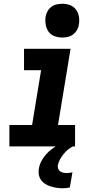

<svg xmlns="http://www.w3.org/2000/svg" viewBox="-20 -780 540 1023"><path d="M30 0V-114H151L199 -406H108V-520H356L289 -114H380V0ZM313 223Q297 223 281 220.5Q265 218 249.5 213Q234 208 221 200Q208 192 199 179.5Q190 167 187 151Q184 135 187 119Q190 99 200 79.5Q210 60 224.5 43.5Q239 27 257 13.5Q275 0 294 -9.5Q313 -19 333.5 -25.5Q354 -32 375 -35L369 0Q354 7 341 18Q328 29 317.5 42.5Q307 56 299 70.5Q291 85 288 101Q287 110 290 119Q293 128 300.5 133Q308 138 317 140Q326 142 336 142Q344 142 351.5 141Q359 140 366 138L352 219Q343 221 333 222Q323 223 313 223ZM312 -580Q290 -580 270 -587.5Q250 -595 238.5 -611.5Q227 -628 223.5 -649Q220 -670 223 -692Q226 -707 233.5 -720.5Q241 -734 253.5 -743.5Q266 -753 281.5 -756.5Q297 -760 312 -760Q334 -760 353.5 -752.5Q373 -745 385 -728.5Q397 -712 400.5 -691Q404 -670 400 -648Q398 -633 390 -619.5Q382 -606 369.5 -596.5Q357 -587 342 -583.5Q327 -580 312 -580Z"/></svg>

Font: Iosevka SS18 Heavy
Style: Italic
Weight: 900
Italic angle: -9°
Monospace: yes
Designer: Belleve Invis
Foundry: Belleve Invis
Version: Version 25.1.1; ttfautohint (v1.8.4)